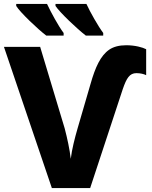

<svg xmlns="http://www.w3.org/2000/svg" viewBox="-20 -951 771 971"><path d="M260.7 -931.2V-920.9C282.7 -887.7 369.6 -805.2 414.1 -771H502V-784.2C487.8 -803.2 473.1 -827.1 457 -855C440.9 -882.8 427.7 -908.2 417 -931.2ZM62 -931.2V-920.9C82.5 -887.7 169.4 -805.2 213.9 -771H301.8V-784.2C287.6 -803.2 272.9 -827.1 257.3 -855C241.7 -882.8 228.5 -908.2 217.8 -931.2ZM669.9 -581.1C689 -581.1 708 -576.7 719.2 -570.8V-702.1C701.7 -711.4 662.6 -722.2 619.1 -722.2C583 -722.2 554.2 -714.8 532.2 -699.7C488.3 -669.4 461.9 -610.8 438 -526.9L372.1 -300.8C358.4 -253.4 343.3 -194.8 337.9 -147.9C332.5 -194.8 320.3 -251.5 307.1 -301.8L183.1 -713.9H0L242.2 0H436L601.1 -501C620.1 -555.7 635.3 -581.1 669.9 -581.1Z"/></svg>

Font: Noto Reveo Sans
Style: Regular
Weight: 800
Designer: Monotype Design Team
Foundry: Monotype Imaging Inc.
Version: Version 2.007